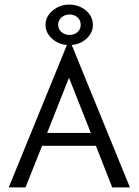

<svg xmlns="http://www.w3.org/2000/svg" viewBox="-20 -815 603 835"><path d="M468 0 397 -181H163L91 0H18L277 -634H286L545 0ZM280 -477 185 -237H375ZM281 -619Q239 -619 208.5 -645Q178 -671 178 -707Q178 -743 209 -769Q240 -795 281 -795Q323 -795 353.5 -769.5Q384 -744 384 -706Q384 -671 354 -645Q324 -619 281 -619ZM283 -663Q303 -663 317 -675.5Q331 -688 331 -707Q331 -727 317 -739.5Q303 -752 283 -752Q262 -752 247.5 -739.5Q233 -727 233 -707Q233 -688 247.5 -675.5Q262 -663 283 -663Z"/></svg>

Font: Inconsolata SemiExpanded
Style: Regular
Weight: 400
Width: 6
Monospace: yes
Designer: Raph Levien, Cyreal, Brenton Simpson
Foundry: Raph Levien, Cyreal, Google
Version: Version 3.100; ttfautohint (v1.8.4.7-5d5b)